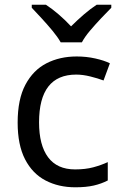

<svg xmlns="http://www.w3.org/2000/svg" viewBox="-20 -786 520 816"><path d="M300 10Q229 10 173.5 -19Q118 -48 86.5 -109Q55 -170 55 -265Q55 -364 88 -426Q121 -488 177.5 -517Q234 -546 306 -546Q347 -546 385 -537.5Q423 -529 447 -517L420 -444Q396 -453 364 -461Q332 -469 304 -469Q146 -469 146 -266Q146 -169 184.5 -117.5Q223 -66 299 -66Q343 -66 376.5 -75Q410 -84 438 -97V-19Q411 -5 378.5 2.5Q346 10 300 10ZM238 -606Q225 -629 203 -655.5Q181 -682 157 -708Q133 -734 115 -753V-766H175Q201 -749 229 -725Q257 -701 282 -674Q309 -701 337 -725Q365 -749 391 -766H453V-753Q434 -734 409.5 -708Q385 -682 362.5 -655.5Q340 -629 328 -606Z"/></svg>

Font: Noto Sans Tagalog
Style: Regular
Weight: 400
Designer: Monotype Design Team
Foundry: Monotype Imaging Inc.
Version: Version 2.001; ttfautohint (v1.8.4.7-5d5b)